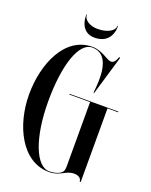

<svg xmlns="http://www.w3.org/2000/svg" viewBox="-159 -945 814 1037"><g transform="rotate(20 247.5 -426.5)"><path d="M236.5 -758C300 -758 335.5 -797 335.5 -861H332.5C332.5 -831.5 292.5 -808 236.5 -808C189.5 -808 156 -831.5 156 -861H153C153 -797 183 -758 236.5 -758ZM495 -427H215V-423H334V-57.5C334 -25.5 328.5 -16.5 303.5 -5C290.5 0.5 270 4 254 4C177 4 120 -142 120 -350C120 -558 168 -704 245 -704C331 -704 346 -609 337 -510L334 -477H338L405 -703L399 -705C389 -679 380 -667 364 -667C341 -667 302 -708 245 -708C87 -708 10 -526 10 -350C10 -174 96 8 254 8C317 8 338 -30.5 386 -30.5C408.5 -30.5 428 -20.5 428 0H434V-423H495Z"/></g></svg>

Font: Picaflor 96 pt
Style: Regular
Weight: 400
Designer: Ariel Martín Pérez
Foundry: Tunera Type Foundry
Version: Version 1.000;hotconv 1.0.109;makeotfexe 2.5.65596